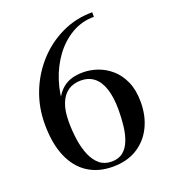

<svg xmlns="http://www.w3.org/2000/svg" viewBox="-140 -861 854 971"><g transform="rotate(-20 287.0 -375.0)"><path d="M301 10Q224 10 167.8 -26.2Q111.5 -62.5 80.8 -133.8Q50 -205 50 -310Q50 -401 82.2 -482.2Q114.5 -563.5 172 -626Q229.5 -688.5 305.2 -724.2Q381 -760 469 -760V-735.5Q403.5 -735.5 348.8 -703.5Q294 -671.5 254.2 -617.2Q214.5 -563 192.8 -495.5Q171 -428 171 -357.5L168 -280.5Q168 -228.5 175.2 -180.8Q182.5 -133 198.5 -96Q214.5 -59 240.2 -37.8Q266 -16.5 304 -16.5Q342 -16.5 365.8 -35.8Q389.5 -55 402.5 -88.2Q415.5 -121.5 420.5 -163.2Q425.5 -205 425.5 -250Q425.5 -319.5 410.2 -365.2Q395 -411 366 -433.2Q337 -455.5 296 -455.5Q255 -455.5 226.5 -435.5Q198 -415.5 183 -376.5Q168 -337.5 168 -280.5H146Q146 -340 163.2 -387.5Q180.5 -435 218.8 -462.8Q257 -490.5 321 -490.5Q360 -490.5 399.2 -476.8Q438.5 -463 471.5 -434Q504.5 -405 524.5 -359.5Q544.5 -314 544.5 -250Q544.5 -175 515.5 -116.2Q486.5 -57.5 432.2 -23.8Q378 10 301 10Z"/></g></svg>

Font: Bodoni Moda 9pt Medium
Style: Regular
Weight: 500
Designer: Owen Earl
Foundry: indestructible type
Version: Version 2.005